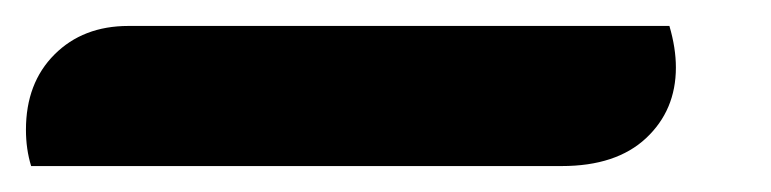

<svg xmlns="http://www.w3.org/2000/svg" viewBox="-68 16 594 148"><path d="M453 68Q453 101 430 122.5Q407 144 365 144H-44Q-48 131 -48 116Q-48 80 -26 58Q-4 36 31 36H448Q453 53 453 68Z"/></svg>

Font: Sansita Black Italic
Style: Regular
Weight: 900
Italic angle: -11°
Designer: Pablo Cosgaya
Foundry: Omnibus-Type
Version: Version 1.006